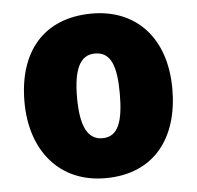

<svg xmlns="http://www.w3.org/2000/svg" viewBox="-46 -609 684 666"><g transform="rotate(-5 296.5 -276.5)"><path d="M553 -278C553 -461 447 -563 298 -563C129 -563 38 -452 38 -278C38 -107 136 10 295 10C466 10 553 -109 553 -278ZM221 -277C221 -375 244 -424 296 -424C351 -424 370 -375 370 -278C370 -180 351 -129 297 -129C243 -129 221 -181 221 -277Z"/></g></svg>

Font: Noto Sans Devanagari UI SemiCondensed Black
Style: Regular
Weight: 900
Width: 4
Designer: Jelle Bosma - Monotype Design Team
Foundry: Monotype Imaging Inc.
Version: Version 2.004